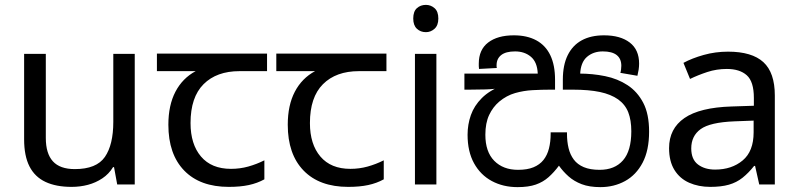

<svg xmlns="http://www.w3.org/2000/svg" viewBox="-20 -757 3281 788"><path d="M533 -536V0H461L448 -71H444Q427 -43 400 -25Q373 -7 341 1.5Q309 10 274 10Q210 10 166.5 -10.5Q123 -31 101 -74Q79 -117 79 -185V-536H168V-191Q168 -127 197 -95Q226 -63 287 -63Q376 -63 410.5 -113Q445 -163 445 -257V-536Z M919 10Q801 10 736 -57Q671 -124 671 -245Q671 -325 700 -380.5Q729 -436 783 -465H624V-537H1076V-465H963Q869 -465 815.5 -411.5Q762 -358 762 -252Q762 -165 805 -114.5Q848 -64 928 -64Q965 -64 999 -73.5Q1033 -83 1065 -99V-21Q1036 -5 1001 2.5Q966 10 919 10Z M1409 10Q1291 10 1226 -57Q1161 -124 1161 -245Q1161 -325 1190 -380.5Q1219 -436 1273 -465H1114V-537H1566V-465H1453Q1359 -465 1305.5 -411.5Q1252 -358 1252 -252Q1252 -165 1295 -114.5Q1338 -64 1418 -64Q1455 -64 1489 -73.5Q1523 -83 1555 -99V-21Q1526 -5 1491 2.5Q1456 10 1409 10Z M1771 -536V0H1683V-536ZM1728 -737Q1748 -737 1763.5 -723.5Q1779 -710 1779 -681Q1779 -653 1763.5 -639Q1748 -625 1728 -625Q1706 -625 1691 -639Q1676 -653 1676 -681Q1676 -710 1691 -723.5Q1706 -737 1728 -737Z M2444 11Q2399 11 2367.5 -1Q2336 -13 2313.5 -33Q2291 -53 2274 -77Q2254 -50 2231.5 -30Q2209 -10 2179 0.5Q2149 11 2104 11Q2045 11 1998.5 -14Q1952 -39 1925.5 -87Q1899 -135 1899 -204Q1899 -246 1912.5 -284.5Q1926 -323 1957.5 -354.5Q1989 -386 2041 -406L2043 -397Q2009 -391 1972 -390Q1935 -389 1906 -389H1886V-455H2187Q2185 -502 2159 -524Q2133 -546 2094 -546Q2056 -546 2037 -531Q2018 -516 2018 -489Q2018 -487 2018 -484Q2018 -481 2019 -478L1946 -474Q1945 -479 1945 -485.5Q1945 -492 1945 -496Q1945 -553 1983.5 -582.5Q2022 -612 2089 -612Q2143 -612 2181 -591.5Q2219 -571 2238.5 -530.5Q2258 -490 2258 -430V-389H2238Q2203 -389 2166 -387Q2129 -385 2094 -375Q2059 -365 2029 -340Q2003 -318 1987.5 -285Q1972 -252 1972 -204Q1972 -134 2008.5 -97Q2045 -60 2106 -60Q2144 -60 2169.5 -70.5Q2195 -81 2210.5 -100.5Q2226 -120 2233 -147.5Q2240 -175 2240 -208V-214H2307V-208Q2307 -176 2313.5 -149Q2320 -122 2335 -102Q2350 -82 2376 -71Q2402 -60 2441 -60Q2503 -60 2537 -99Q2571 -138 2571 -218Q2571 -264 2558.5 -296Q2546 -328 2517 -349Q2487 -370 2442 -379.5Q2397 -389 2331 -389H2290V-430Q2290 -490 2310 -530.5Q2330 -571 2367.5 -591.5Q2405 -612 2459 -612Q2526 -612 2564.5 -582.5Q2603 -553 2603 -496Q2603 -483 2601 -470.5Q2599 -458 2596 -446L2526 -458Q2528 -463 2529 -472.5Q2530 -482 2530 -487Q2530 -516 2511 -531Q2492 -546 2454 -546Q2415 -546 2389 -523.5Q2363 -501 2361 -452L2342 -455H2357Q2412 -455 2463.5 -444.5Q2515 -434 2555.5 -407.5Q2596 -381 2620 -335Q2644 -289 2644 -217Q2644 -140 2617.5 -89.5Q2591 -39 2545.5 -14Q2500 11 2444 11Z M2968 -545Q3066 -545 3113 -502Q3160 -459 3160 -365V0H3096L3079 -76H3075Q3052 -47 3027.5 -27.5Q3003 -8 2971.5 1Q2940 10 2895 10Q2847 10 2808.5 -7Q2770 -24 2748 -59.5Q2726 -95 2726 -149Q2726 -229 2789 -272.5Q2852 -316 2983 -320L3074 -323V-355Q3074 -422 3045 -448Q3016 -474 2963 -474Q2921 -474 2883 -461.5Q2845 -449 2812 -433L2785 -499Q2820 -518 2868 -531.5Q2916 -545 2968 -545ZM2994 -259Q2894 -255 2855.5 -227Q2817 -199 2817 -148Q2817 -103 2844.5 -82Q2872 -61 2915 -61Q2983 -61 3028 -98.5Q3073 -136 3073 -214V-262Z"/></svg>

Font: lsinhala15
Style: Book
Weight: 400
Designer: Jelle Bosma - Monotype Design Team
Foundry: Monotype Imaging Inc.
Version: Version 2.003